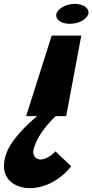

<svg xmlns="http://www.w3.org/2000/svg" viewBox="-149 -600 477 992"><path d="M238 -580C281 -580 312 -558 308 -531C303 -502 260 -477 212 -477C164 -477 134 -502 143 -531C153 -558 195 -580 238 -580ZM-117 195C-161 323 -71 372 4 372C137 372 219 259 219 259L137 182C137 182 101 224 60 224C37 224 16 204 25 170C48 81 139 0 139 0H193L271 -416H118L-14 0H43C-4 39 -91 119 -117 195Z"/></svg>

Font: Hussar Milosc
Style: Bold
Weight: 700
Foundry: Cannot Into Space Fonts
Version: Version 1.02